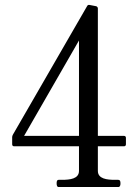

<svg xmlns="http://www.w3.org/2000/svg" viewBox="-20 -753 543 773"><path d="M479 -206H374V-719C374 -723 371 -727 367 -728L341 -733C337 -734 333 -733 331 -729L32 -211C30 -207 29 -204 29 -201V-172C29 -167 32 -164 37 -164H298V-65C298 -33 262 -29 229 -29H216C210 -29 208 -24 208 -15C208 -6 210 0 216 0H456C463 0 465 -6 465 -15C465 -24 463 -29 456 -29H443C410 -29 374 -33 374 -65V-164H479C484 -164 487 -167 487 -172V-198C487 -203 484 -206 479 -206ZM298 -590V-206H77Z"/></svg>

Font: Shippori Mincho OTF
Style: Regular
Weight: 400
Designer: FONTDASU
Foundry: FONTDASU / Google Inc. / but / Adobe
Version: Version 3.300;hotconv 1.0.109;makeotfexe 2.5.65596